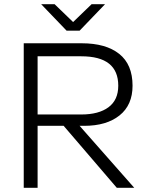

<svg xmlns="http://www.w3.org/2000/svg" viewBox="-20 -894 711 914"><path d="M93 -688H369Q484 -688 547.5 -637.5Q611 -587 611 -486Q611 -394 549 -344.5Q487 -295 381 -295H359L619 0H536L283 -295H159V0H93ZM367 -626H159V-349H367Q450 -349 496.5 -383.5Q543 -418 543 -486Q543 -626 367 -626ZM297 -748 176 -874H240L328 -789L416 -874H480L359 -748Z"/></svg>

Font: Roundo
Style: Regular
Weight: 400
Designer: Namrata Goyal (Gurmukhi), Shiva Nallaperumal (Latin)
Foundry: Indian Type Foundry
Version: Version 1.000;PS 1.0;hotconv 1.0.88;makeotf.lib2.5.647800